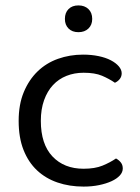

<svg xmlns="http://www.w3.org/2000/svg" viewBox="-20 -677 518 710"><path d="M289 -408Q255 -408 226 -396.5Q197 -385 176 -362.5Q155 -340 143 -306.5Q131 -273 131 -230Q131 -144 174 -98.5Q217 -53 289 -53Q331 -53 359 -64.5Q387 -76 409 -91Q420 -85 427 -76Q434 -67 434 -54Q434 -40 423 -28Q412 -16 392.5 -7Q373 2 346.5 7.5Q320 13 289 13Q237 13 193 -2Q149 -17 117 -47Q85 -77 67 -122.5Q49 -168 49 -230Q49 -291 68 -336.5Q87 -382 119 -413Q151 -444 194.5 -459.5Q238 -475 287 -475Q318 -475 344.5 -469.5Q371 -464 390 -454Q409 -444 419.5 -431.5Q430 -419 430 -406Q430 -394 423 -385Q416 -376 405 -371Q383 -386 357 -397Q331 -408 289 -408ZM321 -607Q321 -585 307 -571.5Q293 -558 270 -558Q247 -558 233.5 -571.5Q220 -585 220 -607Q220 -630 233.5 -643.5Q247 -657 270 -657Q293 -657 307 -643.5Q321 -630 321 -607Z"/></svg>

Font: Baloo Bhai 2
Style: Regular
Weight: 400
Designer: Supriya Tembe, Noopur Datye and Ek Type
Foundry: Ek Type
Version: Version 1.640;PS 1.000;hotconv 16.6.51;makeotf.lib2.5.65220;